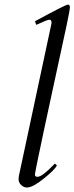

<svg xmlns="http://www.w3.org/2000/svg" viewBox="-20 -824 332 857"><path d="M100 13C117.3 13 142.3 -0.2 175 -26.5C207.7 -52.8 227.3 -72.3 234 -85L225 -94L217 -86C184.3 -52 161.3 -35 148 -35C140 -34.3 136 -37.7 136 -45V-47C138.9 -61.7 139.9 -69.7 144 -89.5C183.1 -280.3 234.8 -511.1 277 -709.5C287 -756.5 292 -783.8 292 -791.5C292 -799.5 289 -803.5 282.9 -803.5C276.4 -803.5 227.4 -778.7 136 -729L142 -713C174.7 -728.3 194.2 -736 200.5 -736C206.8 -736 210 -732 210 -724C210 -720.7 209.3 -716.3 208 -711L65 -42C63.7 -37.3 63 -30.8 63 -22.5C63 -4.8 81.5 13 100 13Z"/></svg>

Font: fbb
Style: Italic
Weight: 400
Italic angle: -12°
Designer: David J. Perry, Michael Sharpe
Version: Version 0.991